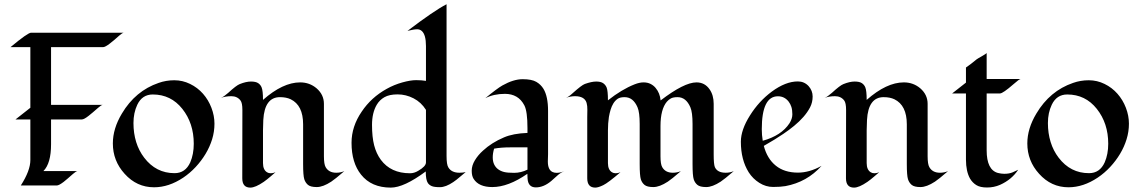

<svg xmlns="http://www.w3.org/2000/svg" viewBox="-20 -853 5247 883"><path d="M28.3 -636.2Q107.9 -702.6 123 -702.6H549.3Q542.5 -701.7 528.6 -689.5Q514.6 -677.2 504.9 -668.7Q495.1 -660.2 485.8 -653.3Q463.9 -636.2 454.1 -636.2H214.8V-370.6H451.7Q445.3 -369.6 431.2 -357.2Q417 -344.7 407.2 -336.4Q397.5 -328.1 388.2 -320.8Q366.7 -303.7 356.4 -303.7H214.8V-189.5Q214.8 -101.6 179.7 -66.4H336.4Q329.6 -65.4 315.7 -53.2Q301.8 -41 292 -32.5Q282.2 -23.9 272.9 -16.6Q251 0 241.2 0H75.7Q119.6 -68.4 119.6 -116.7V-303.7H51.3Q85.4 -331.1 119.6 -357.4V-636.2Z M822.8 -36.1Q756.3 8.3 688.5 8.3Q608.9 8.3 553.2 -53.7Q499 -113.3 499 -193.4Q499 -261.7 540.5 -330.6Q602.5 -435.1 709.5 -471.7Q743.7 -483.9 781.7 -483.9Q819.8 -483.9 854.2 -467Q888.7 -450.2 913.6 -421.9Q938.5 -393.6 952.4 -357.2Q966.3 -320.8 966.3 -284.2Q966.3 -247.6 955.6 -212.6Q944.8 -177.7 925.5 -145.5Q906.2 -113.3 880.1 -85.2Q854 -57.1 822.8 -36.1ZM682.6 -418.5Q633.8 -418.5 611.3 -371.1Q593.8 -334 593.8 -287.1Q593.8 -240.2 606.2 -200Q618.7 -159.7 643.1 -127.9Q697.3 -56.6 782.7 -56.6Q832.5 -56.6 855 -106.4Q871.1 -143.6 871.1 -191.9Q871.1 -286.1 818.6 -352.3Q766.1 -418.5 682.6 -418.5Z M1094.2 -33.2 1094.7 -347.2Q1094.7 -379.9 1085.9 -391.1Q1070.8 -410.6 1043.9 -410.6Q1017.1 -410.6 996.1 -402.8Q1008.8 -407.7 1029.3 -425.8Q1066.9 -460.4 1082.5 -466.3Q1111.8 -478 1134 -478Q1156.2 -478 1167.2 -470.7Q1178.2 -463.4 1183.1 -451.2Q1189.5 -436 1189.5 -393.6Q1280.8 -474.1 1360.4 -474.1Q1403.8 -474.1 1436 -446.8Q1469.7 -417.5 1469.7 -375.5V-134.3Q1469.7 -98.1 1477.5 -84.5Q1492.2 -58.6 1526.4 -58.6Q1545.9 -58.6 1563.5 -65.9Q1520 -28.3 1503.4 -17.6Q1465.3 7.3 1436.8 7.3Q1408.2 7.3 1396.2 -2.9Q1384.3 -13.2 1379.4 -28.8Q1374 -45.9 1374 -98.6V-281.2Q1374 -368.7 1316.9 -396.5Q1296.4 -406.2 1267.6 -406.2Q1196.8 -406.2 1190.9 -301.3Q1189.5 -274.9 1189.5 -253.9V-103Q1189.5 -71.8 1208.5 -60.5Q1215.3 -56.2 1225.6 -56.2Q1235.8 -56.2 1247.1 -61Q1236.8 -52.2 1222.7 -40Q1208.5 -27.8 1192.9 -16.6Q1154.3 9.8 1131.3 9.8Q1094.2 9.8 1094.2 -33.2Z M1939 -481V-641.1Q1939 -693.4 1919.9 -710.4Q1911.1 -718.3 1898.4 -718.3Q1883.3 -718.3 1854 -710.9Q1976.6 -804.2 2033.7 -833.5V-135.3Q2033.7 -95.7 2042 -83Q2056.6 -58.6 2092.8 -58.6Q2107.4 -58.6 2121.6 -61.5Q2107.4 -50.3 2093.5 -38.1Q2079.6 -25.9 2064.5 -15.6Q2029.8 7.8 2003.4 7.8Q1977.1 7.8 1965.6 2.9Q1954.1 -2 1947.8 -11.2Q1938 -25.4 1938 -64.5Q1837.9 9.8 1777.3 9.8Q1688 9.8 1640.6 -49.8Q1596.7 -104.5 1596.7 -196.3Q1596.7 -271.5 1643.6 -339.8Q1687 -404.8 1758.3 -444.3Q1792.5 -463.4 1830.1 -473.9Q1867.7 -484.4 1893.6 -484.4Q1919.4 -484.4 1939 -481ZM1939 -347.7Q1917 -382.8 1881.8 -400.9Q1846.7 -418.9 1808.6 -418.9Q1770.5 -418.9 1748 -406Q1725.6 -393.1 1712.9 -371.6Q1690.9 -334.5 1690.9 -278.6Q1690.9 -222.7 1700.7 -184.8Q1710.4 -147 1731.4 -118.2Q1777.3 -56.2 1865.7 -56.2Q1884.8 -56.2 1903.3 -67.4Q1939 -87.9 1939 -106Z M2500.5 -144.5 2499.5 -110.4Q2499.5 -72.3 2521 -62Q2529.3 -58.1 2540 -58.1Q2557.1 -58.1 2575.2 -65.9Q2556.6 -58.1 2543 -45.4Q2529.3 -32.7 2515.1 -20.5Q2480 8.8 2444.3 8.8Q2408.7 8.8 2406.2 -32.2Q2405.3 -43 2405.3 -53.7Q2317.4 7.3 2244.1 7.3Q2182.1 7.3 2158.2 -30.3Q2149.4 -43.9 2149.4 -67.9Q2149.4 -91.8 2164.1 -116Q2178.7 -140.1 2201.2 -160.2Q2241.2 -197.3 2297.9 -221.2Q2339.8 -239.3 2405.8 -241.7V-263.2Q2405.8 -340.8 2391.6 -368.2Q2377.4 -395.5 2355 -408.4Q2332.5 -421.4 2302.2 -421.4Q2251 -421.4 2211.9 -401.4Q2265.6 -445.8 2290.5 -460Q2341.8 -488.8 2383.5 -488.8Q2425.3 -488.8 2446.3 -476.6Q2467.3 -464.4 2479.5 -444.3Q2500.5 -409.2 2500.5 -343.3ZM2405.8 -72.8V-175.3H2326.7Q2284.2 -175.3 2252.4 -169.4Q2246.1 -148.4 2246.1 -129.4Q2246.1 -110.4 2252.7 -96.7Q2259.3 -83 2271 -74.5Q2282.7 -65.9 2298.3 -62Q2314 -58.1 2344.7 -58.1Q2375.5 -58.1 2405.8 -72.8Z M3018.1 -391.1Q3126.5 -474.1 3183.1 -474.1Q3221.2 -474.1 3243.2 -442.4Q3262.2 -415.5 3262.2 -375.5V-142.1Q3262.2 -97.7 3267.6 -84.5Q3279.3 -58.6 3317.4 -58.6Q3336.9 -58.6 3354.5 -65.9Q3311 -28.3 3294.4 -17.6Q3256.3 7.3 3227.8 7.3Q3199.2 7.3 3187.3 -2.7Q3175.3 -12.7 3170.4 -28.3Q3165 -45.4 3165 -98.6V-282.7Q3165 -336.4 3155 -359.6Q3145 -382.8 3130.4 -394.5Q3115.7 -406.2 3095.9 -406.2Q3076.2 -406.2 3065.4 -400.4Q3054.7 -394.5 3046.9 -385.3Q3017.6 -350.6 3017.6 -272.9V-134.3Q3017.6 -98.1 3025.4 -84.5Q3040 -58.6 3074.2 -58.6Q3093.8 -58.6 3111.3 -65.9Q3067.9 -28.3 3051.3 -17.6Q3013.2 7.3 2984.6 7.3Q2956.1 7.3 2944.1 -2.7Q2932.1 -12.7 2927.2 -28.3Q2921.9 -45.4 2921.9 -98.6V-282.7Q2921.9 -336.4 2911.9 -359.6Q2901.9 -382.8 2887.2 -394.5Q2872.6 -406.2 2852.1 -406.2Q2831.5 -406.2 2820.3 -398.4Q2809.1 -390.6 2801 -377.7Q2793 -364.7 2788.1 -348.4Q2783.2 -332 2780.3 -314.9Q2775.9 -285.6 2775.9 -253.9V-103Q2775.9 -71.8 2794.9 -60.5Q2801.8 -56.2 2812 -56.2Q2822.3 -56.2 2833.5 -61Q2777.3 -12.7 2754.4 -1.5Q2731.4 9.8 2717.8 9.8Q2680.7 9.8 2680.7 -33.2V-314.5Q2680.7 -331.5 2681.2 -348.6Q2681.6 -365.7 2677.7 -379.9Q2668.5 -410.6 2624.5 -410.6Q2603.5 -410.6 2582.5 -402.8Q2595.2 -407.2 2615.2 -425.8Q2654.3 -460.9 2669.4 -466.8Q2700.7 -478 2721.9 -478Q2743.2 -478 2754.2 -470.2Q2765.1 -462.4 2770 -450.2Q2775.9 -435.1 2775.9 -391.6Q2839.4 -441.9 2898.9 -465.3Q2921.4 -474.1 2939.5 -474.1Q2957.5 -474.1 2971.4 -467.3Q2985.4 -460.4 2995.1 -448.7Q3015.1 -424.8 3018.1 -391.1Z M3758.3 -90.3Q3691.4 -15.6 3592.3 2.9Q3569.3 6.8 3535.6 6.8Q3502 6.8 3472.2 -12Q3442.4 -30.8 3423.3 -60.5Q3387.2 -118.2 3387.2 -201.2Q3387.2 -255.9 3429.2 -322.3Q3470.2 -387.7 3529.3 -431.6Q3592.8 -478.5 3649.4 -478.5Q3678.7 -478.5 3698.7 -457Q3717.3 -436 3717.3 -409.2Q3717.3 -382.3 3705.6 -359.6Q3693.8 -336.9 3675 -315.4Q3656.2 -293.9 3632.1 -274.2Q3607.9 -254.4 3582.5 -237.3Q3546.9 -212.9 3492.7 -182.1Q3508.3 -123 3547.9 -91.1Q3587.4 -59.1 3649.9 -59.1Q3702.6 -59.1 3758.3 -90.3ZM3610.8 -286.1Q3624 -307.1 3624 -327.1Q3624 -347.2 3619.6 -361.1Q3615.2 -375 3606.9 -385.7Q3587.9 -410.2 3557.6 -410.2Q3483.4 -410.2 3483.4 -258.8Q3483.4 -231.9 3487.8 -205.6Q3573.7 -229.5 3610.8 -286.1Z M3870.6 -33.2 3871.1 -347.2Q3871.1 -379.9 3862.3 -391.1Q3847.2 -410.6 3820.3 -410.6Q3793.5 -410.6 3772.5 -402.8Q3785.2 -407.7 3805.7 -425.8Q3843.3 -460.4 3858.9 -466.3Q3888.2 -478 3910.4 -478Q3932.6 -478 3943.6 -470.7Q3954.6 -463.4 3959.5 -451.2Q3965.8 -436 3965.8 -393.6Q4057.1 -474.1 4136.7 -474.1Q4180.2 -474.1 4212.4 -446.8Q4246.1 -417.5 4246.1 -375.5V-134.3Q4246.1 -98.1 4253.9 -84.5Q4268.6 -58.6 4302.7 -58.6Q4322.3 -58.6 4339.8 -65.9Q4296.4 -28.3 4279.8 -17.6Q4241.7 7.3 4213.1 7.3Q4184.6 7.3 4172.6 -2.9Q4160.6 -13.2 4155.8 -28.8Q4150.4 -45.9 4150.4 -98.6V-281.2Q4150.4 -368.7 4093.3 -396.5Q4072.8 -406.2 4043.9 -406.2Q3973.1 -406.2 3967.3 -301.3Q3965.8 -274.9 3965.8 -253.9V-103Q3965.8 -71.8 3984.9 -60.5Q3991.7 -56.2 4002 -56.2Q4012.2 -56.2 4023.4 -61Q4013.2 -52.2 3999 -40Q3984.9 -27.8 3969.2 -16.6Q3930.7 9.8 3907.7 9.8Q3870.6 9.8 3870.6 -33.2Z M4358.9 -423.3 4422.4 -473.1V-542.5Q4448.7 -561 4460 -570.8Q4471.2 -580.6 4479 -585Q4486.8 -589.4 4495.1 -594.2Q4516.1 -606.4 4517.6 -608.9V-489.7H4673.8Q4667.5 -489.3 4641.6 -466.3Q4592.3 -423.3 4579.1 -423.3H4517.6V-161.6Q4517.6 -71.8 4569.3 -57.6Q4585 -53.7 4598.6 -53.7Q4621.1 -53.7 4636.7 -60.3Q4652.3 -66.9 4662.6 -72.3Q4632.8 -26.9 4579.1 -2.9Q4551.3 9.3 4519.3 9.3Q4487.3 9.3 4469.7 -2Q4452.1 -13.2 4441.4 -31.2Q4422.4 -64.5 4422.4 -119.1V-423.3Z M5028.3 -36.1Q4961.9 8.3 4894 8.3Q4814.5 8.3 4758.8 -53.7Q4704.6 -113.3 4704.6 -193.4Q4704.6 -261.7 4746.1 -330.6Q4808.1 -435.1 4915 -471.7Q4949.2 -483.9 4987.3 -483.9Q5025.4 -483.9 5059.8 -467Q5094.2 -450.2 5119.1 -421.9Q5144 -393.6 5158 -357.2Q5171.9 -320.8 5171.9 -284.2Q5171.9 -247.6 5161.1 -212.6Q5150.4 -177.7 5131.1 -145.5Q5111.8 -113.3 5085.7 -85.2Q5059.6 -57.1 5028.3 -36.1ZM4888.2 -418.5Q4839.4 -418.5 4816.9 -371.1Q4799.3 -334 4799.3 -287.1Q4799.3 -240.2 4811.8 -200Q4824.2 -159.7 4848.6 -127.9Q4902.8 -56.6 4988.3 -56.6Q5038.1 -56.6 5060.5 -106.4Q5076.7 -143.6 5076.7 -191.9Q5076.7 -286.1 5024.2 -352.3Q4971.7 -418.5 4888.2 -418.5Z"/></svg>

Font: Fondamento
Style: Regular
Weight: 400
Version: Version 1.000